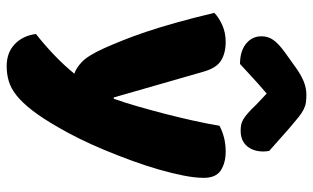

<svg xmlns="http://www.w3.org/2000/svg" viewBox="-206 -578 961 590"><g transform="rotate(90 275.0 -283.5)"><path d="M128 -124Q117 -149 104.5 -180Q92 -211 78.5 -251Q65 -291 50.5 -342.5Q36 -394 20 -461Q34 -475 57.5 -485.5Q81 -496 109 -496Q144 -496 167 -481.5Q190 -467 201 -427L280 -152H284Q296 -186 307.5 -226Q319 -266 330 -308.5Q341 -351 350.5 -393.5Q360 -436 367 -477Q403 -496 446 -496Q481 -496 504 -481Q527 -466 527 -429Q527 -402 520 -366.5Q513 -331 501.5 -291Q490 -251 474.5 -208.5Q459 -166 442 -125Q425 -84 407 -47.5Q389 -11 372 18Q344 67 320 98Q296 129 274 146.5Q252 164 230 170.5Q208 177 184 177Q142 177 116 152Q90 127 85 87Q117 62 149 31.5Q181 1 207 -31Q190 -36 170.5 -54.5Q151 -73 128 -124ZM268 -622Q234 -593 215 -575Q196 -557 177 -540Q138 -540 115 -558.5Q92 -577 92 -606Q92 -626 103 -642Q114 -658 140 -677L189 -712Q213 -729 232.5 -736.5Q252 -744 272 -744Q285 -744 295.5 -742.5Q306 -741 317 -735.5Q328 -730 341 -719.5Q354 -709 374 -692L444 -630Q445 -625 445.5 -621Q446 -617 446 -612Q446 -581 429.5 -561.5Q413 -542 382 -542Q372 -542 364 -543.5Q356 -545 347.5 -550Q339 -555 328 -564.5Q317 -574 302 -590Z"/></g></svg>

Font: Baloo
Style: Regular
Weight: 400
Designer: Sarang Kulkarni and Ek Type
Foundry: Ek Type
Version: Version 1.100;PS 1.000;hotconv 1.0.88;makeotf.lib2.5.647800;